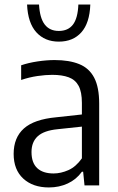

<svg xmlns="http://www.w3.org/2000/svg" viewBox="-20 -815 520 844"><path d="M195 9Q124.5 9 82.2 -30Q40 -69 40 -138.5Q40 -210 85 -250.2Q130 -290.5 227.5 -299.5L360 -314L369 -261.5L233 -247Q173 -241 145.8 -216Q118.5 -191 118.5 -146.5Q118.5 -99.5 143.5 -76Q168.5 -52.5 215.5 -52.5Q247.5 -52.5 280.8 -67.2Q314 -82 340 -119V-362.5Q340 -411 325.5 -437.8Q311 -464.5 282 -475.2Q253 -486 209.5 -486Q180.5 -486 144.5 -480.8Q108.5 -475.5 73 -463.5V-528Q105 -539 145 -545Q185 -551 220 -551Q284.5 -551 328.2 -533.2Q372 -515.5 394 -473.5Q416 -431.5 416 -359.5V0H351.5L345.5 -60H340Q315.5 -26 277.8 -8.5Q240 9 195 9ZM238.5 -632Q177 -632 139.8 -673Q102.5 -714 99 -795H151.5Q155 -735 176.8 -707Q198.5 -679 238.5 -679Q279.5 -679 300.8 -707Q322 -735 324.5 -795H377Q374 -713.5 337.5 -672.8Q301 -632 238.5 -632Z"/></svg>

Font: Encode Sans SemiCondensed
Style: Regular
Weight: 400
Width: 4
Designer: Multiple Designers
Foundry: Impallari Type
Version: Version 3.002